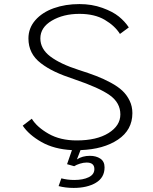

<svg xmlns="http://www.w3.org/2000/svg" viewBox="-20 -726 750 942"><path d="M344 89.5 309 79.5 333 10.5Q245.5 6 183.5 -29.2Q121.5 -64.5 91.5 -109.5L136 -143.5Q161 -102.5 218.2 -69.8Q275.5 -37 356 -37Q454.5 -37 512.5 -73.2Q570.5 -109.5 570.5 -164.5Q570.5 -221.5 519 -258.5Q467.5 -295.5 345 -337Q289 -355.5 250.2 -373.8Q211.5 -392 180.5 -415.8Q149.5 -439.5 134.5 -469.8Q119.5 -500 119.5 -537.5Q119.5 -588 153.2 -626.8Q187 -665.5 243.8 -685.8Q300.5 -706 370 -706Q430.5 -706 482 -687.5Q533.5 -669 563.2 -644.8Q593 -620.5 612 -591.5L568.5 -559.5Q543.5 -599.5 493.8 -628.8Q444 -658 369.5 -658Q291 -658 234.5 -624.8Q178 -591.5 178 -537.5Q178 -486 226.8 -449Q275.5 -412 367.5 -382.5Q416.5 -367 452.2 -353.2Q488 -339.5 523.2 -320.5Q558.5 -301.5 580.5 -280.8Q602.5 -260 616 -232Q629.5 -204 629.5 -171Q629.5 -88.5 558.8 -41Q488 6.5 375 10.5L357.5 56Q384 38.5 421 38.5Q451.5 38.5 472.2 52.2Q493 66 493 95Q493 145.5 450.2 170.8Q407.5 196 341.5 196Q301.5 196 267.5 187L281 149Q311.5 157 344 157Q387.5 157 415.2 143.5Q443 130 443 103.5Q443 71.5 405 71.5Q389.5 71.5 372 77Q354.5 82.5 344 89.5Z"/></svg>

Font: League Mono UltraLight
Style: Regular
Weight: 200
Width: 6
Designer: Tyler Finck
Foundry: The League of Moveable Type / Tyler Finck
Version: Version 2.210